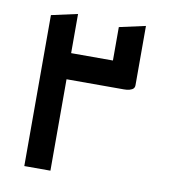

<svg xmlns="http://www.w3.org/2000/svg" viewBox="-71 -662 643 724"><g transform="rotate(10 250.0 -300.0)"><path d="M70 0V-578L170 -600V-450H330V-578L430 -600V-373Q430 -361 420 -356Q410 -351 400 -350.5Q390 -350 390 -350H170V0Z"/></g></svg>

Font: Reem Kufi Ink
Style: Regular
Weight: 400
Designer: Khaled Hosny
Version: Version 1.7